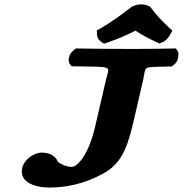

<svg xmlns="http://www.w3.org/2000/svg" viewBox="-20 -833 822 863"><path d="M742.1 -534.1 752.1 -534.4 760.5 -540.8C780.2 -555.8 781 -574 781.8 -585.4C782.1 -591.4 783.1 -599.3 776 -607.7L770.2 -615.2L759.5 -615C710.3 -614 653.2 -613 576 -613C481 -613 390.8 -614 332.7 -615L320.9 -615.2L311.6 -607.7C289 -590.7 281.6 -558.6 296.4 -541.6L302 -535.1L313.1 -534.9C495.8 -532.2 471.1 -538.3 456.4 -474.7L408.3 -266.5C378.6 -137.8 332 -91.3 310.1 -84.5C306.8 -83.5 303.9 -83 300.5 -83C274.3 -83 245 -100 239.4 -106.9C229.9 -132.1 202.6 -147 167.9 -147C131 -147 88.8 -116 80 -78C63.6 -6.7 153.2 10 198.4 10C238.2 10 276.6 6.4 315.6 -3.2C356.1 -12.4 396.5 -27.6 439.3 -50.3C516.2 -91.3 548.5 -149.8 579 -281.9L623.2 -473.1C638.5 -539.8 614.5 -530.4 742.1 -534.1ZM654.7 -803 649.8 -805.4C629.4 -815.1 603.3 -817 575.9 -804.4L571.8 -802.6L568.3 -799.8C524.5 -766.1 479.2 -732.2 432.5 -705.9L415.3 -696.2L415.8 -680.6C416 -674.5 416.8 -667.3 420.6 -660.3C424.1 -653.8 429.6 -648.4 436.1 -644.2L447.7 -636.5L463.7 -642.2C507.1 -657.4 543.6 -671.9 588.9 -695.3C619.2 -674.5 652.4 -658 686.8 -642.3L695.7 -637.7L706.8 -641.9C728.2 -650.1 739.7 -667.7 745.6 -678.6L754.6 -695.5L743 -706C714.4 -731.9 683.1 -764.8 657.7 -799Z"/></svg>

Font: Linux Libertine Mono O 
Style: Mono Bold Oblique
Weight: 400
Italic angle: -13°
Designer: Philipp H. Poll
Foundry: Philipp H. Poll
Version: Version 5.1.7